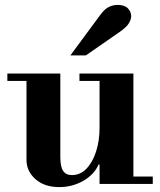

<svg xmlns="http://www.w3.org/2000/svg" viewBox="-20 -750 653 783"><path d="M222 13Q161 13 124.5 -19.5Q88 -52 88 -98V-435H226V-111Q226 -70 237.5 -53Q249 -36 273 -36Q307 -36 332 -61.5Q357 -87 371.5 -131Q386 -175 386 -229L406 -79H382Q364 -38 319.5 -12.5Q275 13 222 13ZM386 0V-30H603V0ZM10 -420V-450H226V-420ZM386 -15V-435H524V-15ZM304 -420V-450H524V-420ZM267 -524 388 -688Q407 -714 424.5 -722Q442 -730 459 -730Q488 -730 501.5 -716Q515 -702 515 -684Q515 -671 505.5 -655Q496 -639 467 -619L330 -524Z"/></svg>

Font: Libre Bodoni
Style: Bold
Weight: 700
Designer: Pablo Impallari, Rodrigo Fuenzalida
Foundry: Impallari Type
Version: Version 2.005;gftools[0.9.23]